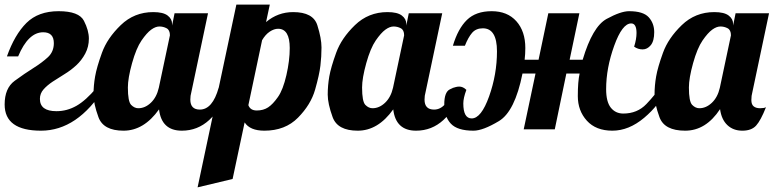

<svg xmlns="http://www.w3.org/2000/svg" viewBox="-41 -557 3332 827"><path d="M130.9 -130.9Q130.9 -78.1 202.1 -78.1Q247.6 -78.1 288.1 -101.1Q328.6 -124 375 -179.2H409.2Q293 5.9 135.7 5.9Q-21 5.9 -21 -106.9Q-21 -177.2 22 -208.7Q64.9 -240.2 102.8 -263.9Q140.6 -287.6 165.8 -311Q190.9 -334.5 190.9 -371.1Q190.9 -418 145 -418Q80.6 -418 37.1 -314H-11.2Q22 -407.7 73 -458.3Q124 -508.8 211.4 -508.8Q299.3 -508.8 320.6 -467.3Q341.8 -425.8 341.8 -390.6Q341.8 -355.5 326.2 -326.2Q310.5 -296.9 287.1 -275.4Q263.7 -253.9 236.3 -237.3Q209 -220.7 185.5 -205.1Q162.1 -189.5 146.5 -171.9Q130.9 -154.3 130.9 -130.9Z M509.8 -180.2Q509.8 -119.6 523.9 -105.2Q538.1 -90.8 554.7 -90.8Q584 -90.8 608.9 -114.5Q633.8 -138.2 643.1 -179.2L690.9 -404.8Q690.9 -427.7 676.5 -435.3Q662.1 -442.9 645.5 -442.9Q628.9 -442.9 610.1 -429.2Q591.3 -415.5 568.6 -382.6Q545.9 -349.6 527.8 -284.9Q509.8 -220.2 509.8 -180.2ZM619.1 -504.9Q661.6 -504.9 680.9 -490.2Q700.2 -475.6 700.2 -454.1V-446.8L710.9 -500H855L783.2 -160.2Q778.8 -145 778.8 -127.9Q778.8 -85 819.8 -85Q874.5 -85 900.9 -179.2H942.9Q878.4 5.9 742.2 5.9Q654.8 5.9 644 -85.9Q578.6 5.9 491.2 5.9Q404.3 5.9 383.1 -52.2Q361.8 -110.4 361.8 -149.4Q361.8 -188.5 368.7 -227.8Q375.5 -267.1 398.2 -329.8Q420.9 -392.6 479 -448.7Q537.1 -504.9 619.1 -504.9Z M1207 -350.1Q1207 -433.1 1156.7 -433.1Q1139.6 -433.1 1120.8 -420.7Q1102.1 -408.2 1087.9 -383.8L1028.8 -104Q1037.1 -81.1 1064.9 -81.1Q1093.3 -81.1 1113.8 -94.5Q1134.3 -107.9 1156.2 -139.2Q1178.2 -170.4 1192.6 -233.4Q1207 -296.4 1207 -350.1ZM1221.7 -504.9Q1308.1 -504.9 1325.9 -448.2Q1343.8 -391.6 1343.8 -352.5Q1343.8 -313.5 1339.1 -274.2Q1334.5 -234.9 1316.2 -170.7Q1297.9 -106.4 1242.7 -50.3Q1187.5 5.9 1097.7 5.9Q1035.6 5.9 1012.7 -29.8L960.9 213.9L810.1 250L977.1 -537.1H1121.1L1105 -461.9Q1155.8 -504.9 1221.7 -504.9Z M1518.6 -180.2Q1518.6 -119.6 1532.7 -105.2Q1546.9 -90.8 1563.5 -90.8Q1592.8 -90.8 1617.7 -114.5Q1642.6 -138.2 1651.9 -179.2L1699.7 -404.8Q1699.7 -427.7 1685.3 -435.3Q1670.9 -442.9 1654.3 -442.9Q1637.7 -442.9 1618.9 -429.2Q1600.1 -415.5 1577.4 -382.6Q1554.7 -349.6 1536.6 -284.9Q1518.6 -220.2 1518.6 -180.2ZM1627.9 -504.9Q1670.4 -504.9 1689.7 -490.2Q1709 -475.6 1709 -454.1V-446.8L1719.7 -500H1863.8L1792 -160.2Q1787.6 -145 1787.6 -127.9Q1787.6 -85 1828.6 -85Q1883.3 -85 1909.7 -179.2H1951.7Q1887.2 5.9 1751 5.9Q1663.6 5.9 1652.8 -85.9Q1587.4 5.9 1500 5.9Q1413.1 5.9 1391.8 -52.2Q1370.6 -110.4 1370.6 -149.4Q1370.6 -188.5 1377.4 -227.8Q1384.3 -267.1 1407 -329.8Q1429.7 -392.6 1487.8 -448.7Q1545.9 -504.9 1627.9 -504.9Z M1954.6 -111.3Q1954.6 -46.9 1990.7 -46.9Q2031.7 -46.9 2065.7 -141.8Q2099.6 -236.8 2099.6 -335.9Q2099.6 -435.1 2038.6 -435.1Q2009.3 -435.1 1992.4 -415.5Q1975.6 -396 1961.4 -359.9H1909.7Q1931.6 -433.6 1970.2 -471.2Q2008.8 -508.8 2076.7 -508.8Q2144.5 -508.8 2183.1 -465.6Q2221.7 -422.4 2221.7 -350.1Q2221.7 -325.2 2218.8 -299.8H2278.8L2320.8 -500H2454.6L2412.6 -299.8H2468.8Q2511.2 -442.4 2572 -475.6Q2632.8 -508.8 2668.5 -508.8Q2729.5 -508.8 2753.2 -482.7Q2776.9 -456.5 2776.9 -418.5Q2776.9 -380.4 2762 -362.3Q2747.1 -344.2 2727.1 -344.2Q2707 -344.2 2690.4 -356Q2700.7 -388.7 2700.7 -415Q2700.7 -456.1 2677.7 -456.1Q2639.2 -456.1 2604.5 -359.9Q2569.8 -263.7 2569.8 -172.9Q2569.8 -118.2 2590.1 -93Q2610.4 -67.9 2643.6 -67.9Q2704.1 -67.9 2743.4 -109.1Q2782.7 -150.4 2799.8 -179.2H2833.5Q2799.8 -105 2733.6 -49.6Q2667.5 5.9 2596.7 5.9Q2525.9 5.9 2486.8 -37.1Q2447.8 -80.1 2447.8 -143.1Q2447.8 -206.1 2455.6 -240.2H2398.4L2348.6 0H2214.8L2265.6 -240.2H2209.5Q2176.8 -76.7 2107.9 -35.4Q2039.1 5.9 1998.5 5.9Q1929.2 5.9 1900.9 -24.4Q1872.6 -54.7 1872.6 -107.4Q1872.6 -160.2 1896.5 -172.1Q1920.4 -184.1 1937 -184.1Q1953.6 -184.1 1967.8 -169.9Q1954.6 -134.8 1954.6 -111.3Z M2926.3 -180.2Q2926.3 -119.6 2940.4 -105.2Q2954.6 -90.8 2971.2 -90.8Q3000.5 -90.8 3025.4 -114.5Q3050.3 -138.2 3059.6 -179.2L3107.4 -404.8Q3107.4 -427.7 3093 -435.3Q3078.6 -442.9 3062 -442.9Q3045.4 -442.9 3026.6 -429.2Q3007.8 -415.5 2985.1 -382.6Q2962.4 -349.6 2944.3 -284.9Q2926.3 -220.2 2926.3 -180.2ZM3035.6 -504.9Q3078.1 -504.9 3097.4 -490.2Q3116.7 -475.6 3116.7 -454.1V-446.8L3127.4 -500H3271.5L3199.7 -160.2Q3195.3 -145 3195.3 -126Q3195.3 -106.9 3205.3 -98.9Q3215.3 -90.8 3232.9 -90.8Q3250.5 -90.8 3258.3 -95.2Q3235.8 -38.1 3215.8 -16.1Q3195.8 5.9 3156.7 5.9Q3117.2 5.9 3091.8 -18.3Q3066.4 -42.5 3060.5 -86.9Q2999.5 5.9 2910.2 5.9Q2820.8 5.9 2799.6 -52.2Q2778.3 -110.4 2778.3 -149.4Q2778.3 -188.5 2785.2 -227.8Q2792 -267.1 2814.7 -329.8Q2837.4 -392.6 2895.5 -448.7Q2953.6 -504.9 3035.6 -504.9Z"/></svg>

Font: Lobster-Regular
Style: Regular
Weight: 400
Designer: Pablo Impallari
Foundry: Pablo Impallari
Version: Version 1.007; ttfautohint (v1.1) -l 8 -r 50 -G 50 -x 14 -D 